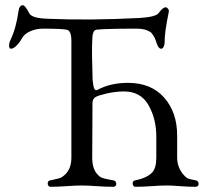

<svg xmlns="http://www.w3.org/2000/svg" viewBox="-20 -714 795 737"><path d="M456 -363Q423 -363 389 -355Q355 -347 346 -341Q336 -334 335 -321L334 -109Q334 -67 353 -46Q358 -40 362.5 -36.5Q367 -33 373.5 -31Q380 -29 383.5 -28Q387 -27 398 -25Q409 -23 414 -22Q422 -21 425 -14.5Q428 -8 425 -2.5Q422 3 414 3Q384 3 350 0.5Q316 -2 294 -2Q271 -2 236.5 0.5Q202 3 174 3Q168 3 165 -2.5Q162 -8 164 -14.5Q166 -21 174 -22Q176 -22 182 -23.5Q188 -25 190 -25.5Q192 -26 196.5 -27Q201 -28 203 -28.5Q205 -29 208.5 -30Q212 -31 213.5 -32Q215 -33 218 -34.5Q221 -36 223 -38Q225 -40 227.5 -42Q230 -44 233 -47Q254 -70 254 -109V-557Q254 -597 236 -600Q215 -604 145 -604Q119 -604 96 -594Q73 -584 63 -565Q57 -553 44.5 -540Q32 -527 22 -527Q15 -527 15 -538.5Q15 -550 20 -560Q42 -606 51 -671Q54 -694 68 -694Q76 -694 93 -662Q103 -644 163 -642Q322 -635 516 -645Q579 -649 589 -664Q605 -686 616 -686Q620 -686 624.5 -681Q629 -676 628 -669Q611 -586 612 -552Q612 -542 608 -534Q604 -526 597 -527Q592 -528 588.5 -533Q585 -538 581.5 -547.5Q578 -557 578 -558Q577 -560 574.5 -566.5Q572 -573 570 -575.5Q568 -578 564.5 -583.5Q561 -589 556 -592Q551 -595 543.5 -598Q536 -601 525.5 -602.5Q515 -604 502 -604Q386 -604 350 -600Q334 -598 334 -557Q332 -508 335 -428Q335 -413 336 -402.5Q337 -392 339 -382.5Q341 -373 345 -369.5Q349 -366 354 -369Q404 -396 471 -396Q560 -396 610 -339.5Q660 -283 660 -194V-109Q660 -74 682 -46Q692 -34 699.5 -30Q707 -26 730 -22Q738 -21 741 -14.5Q744 -8 741 -2.5Q738 3 730 3Q700 3 670 0.5Q640 -2 620 -2Q597 -2 562.5 0.5Q528 3 500 3Q494 3 491 -2.5Q488 -8 490 -14.5Q492 -21 500 -22Q545 -31 565 -53Q580 -70 580 -109V-189Q580 -258 550 -310.5Q520 -363 456 -363Z"/></svg>

Font: EB Garamond 12 All SC
Style: AllSC
Weight: 400
Version: Version 0.016 ; ttfautohint (v0.97) -l 8 -r 50 -G 200 -x 0 -